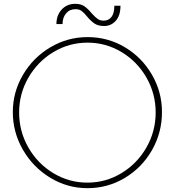

<svg xmlns="http://www.w3.org/2000/svg" viewBox="-20 -964 914 1004"><path d="M47 -378Q47 -482 100 -572.5Q153 -663 243 -716.5Q333 -770 438 -770Q544 -770 633 -717Q722 -664 774.5 -573.5Q827 -483 827 -378Q827 -270 774.5 -178.5Q722 -87 632.5 -33.5Q543 20 437 20Q332 20 242 -35Q152 -90 99.5 -181.5Q47 -273 47 -378ZM794 -376Q794 -474 746 -558Q698 -642 616 -691.5Q534 -741 438 -741Q341 -741 259 -691.5Q177 -642 128.5 -558Q80 -474 80 -376Q80 -277 128.5 -192.5Q177 -108 259 -58.5Q341 -9 437 -9Q533 -9 615 -58.5Q697 -108 745.5 -192.5Q794 -277 794 -376ZM435 -878Q420 -897 407 -906.5Q394 -916 375 -916Q344 -916 325.5 -894Q307 -872 307 -838H275Q275 -884 302.5 -914Q330 -944 374 -944Q403 -944 421.5 -931Q440 -918 459 -895Q477 -875 490 -865.5Q503 -856 522 -856Q548 -856 563 -875.5Q578 -895 578 -934H610Q610 -883 585.5 -855.5Q561 -828 525 -828Q493 -828 474 -841Q455 -854 435 -878Z"/></svg>

Font: Poiret One
Style: Regular
Weight: 400
Designer: Denis Masharov (denis.masharov@gmail.com), Cyreal (Charset Expansion)
Foundry: Denis Masharov
Version: Version 1.101